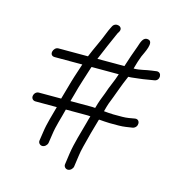

<svg xmlns="http://www.w3.org/2000/svg" viewBox="-103 -717 786 860"><g transform="rotate(15 290.0 -287.0)"><path d="M70 -203H169C158 -160 145 -123 139 -79L133 -39C131 -28 140 -18 151 -18C162 -18 173 -28 175 -39L181 -79C187 -123 200 -158 211 -203H306C311 -203 317 -203 325 -202C322 -193 319 -182 316 -170C303 -121 286 -69 278 -16L271 34C269 45 278 55 289 55C300 55 311 45 313 34L320 -16C322 -31 325 -47 329 -62C340 -106 352 -152 365 -195C365 -196 366 -197 367 -198C383 -197 401 -195 416 -195H458C481 -195 500 -199 521 -202C549 -208 547 -249 520 -244C503 -241 484 -237 464 -237H422C407 -237 392 -239 378 -240C382 -256 386 -269 389 -278C408 -325 422 -370 443 -417C461 -417 478 -421 494 -422C515 -424 537 -429 559 -432C587 -435 586 -477 559 -474L537 -471C511 -468 486 -459 457 -459C457 -460 457 -462 458 -464C463 -483 469 -502 476 -520C485 -541 516 -596 486 -602C461 -607 455 -578 448 -558C436 -526 425 -494 414 -459H289C289 -460 289 -461 290 -462C308 -506 327 -549 346 -592L352 -602C366 -628 326 -640 314 -616L309 -606C305 -599 302 -590 298 -581C283 -541 261 -499 245 -459H108C84 -459 72 -417 102 -417H230C224 -398 217 -377 210 -356C199 -322 189 -281 178 -245H75C63 -245 54 -236 52 -224C50 -213 58 -203 70 -203ZM399 -417C388 -381 373 -354 362 -319C351 -291 345 -277 336 -244C327 -245 318 -245 311 -245H221C225 -261 226 -261 230 -277C242 -325 258 -369 271 -412C272 -414 273 -416 273 -417Z"/></g></svg>

Font: PolanStronk
Style: Ita
Weight: 500
Version: Version 1.0